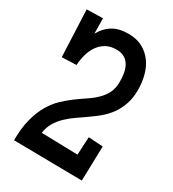

<svg xmlns="http://www.w3.org/2000/svg" viewBox="-171 -796 798 887"><g transform="rotate(30 227.5 -353.0)"><path d="M420.9 -497.1Q420.9 -453.1 409.4 -419.7Q397.9 -386.2 379.2 -360.1Q360.4 -334 336.2 -313.7Q312 -293.5 286.1 -275.4Q260.3 -257.3 235.1 -240Q210 -222.7 189 -202.6Q168 -182.6 153.6 -158.4Q139.2 -134.3 134.8 -102.5L328.1 -97.7L333 -193.4L410.2 -188.5L405.3 -3.9L41 -8.8Q41 -74.2 53.5 -121.8Q65.9 -169.4 86.2 -204.3Q106.4 -239.3 132.3 -264.2Q158.2 -289.1 185.1 -308.8Q211.9 -328.6 237.8 -345.7Q263.7 -362.8 283.9 -382.6Q304.2 -402.3 316.7 -427Q329.1 -451.7 329.1 -486.3Q329.1 -508.8 325.7 -530.5Q322.3 -552.2 312.7 -569.6Q303.2 -586.9 286.1 -597.7Q269 -608.4 242.2 -608.4Q209.5 -608.4 186.5 -595Q163.6 -581.5 148.7 -559.8Q133.8 -538.1 126.2 -510.3Q118.7 -482.4 117.2 -454.1L40 -451.2L29.3 -700.2L115.2 -702.1L116.2 -621.1Q128.4 -642.1 142.6 -656.7Q156.7 -671.4 173.6 -680.9Q190.4 -690.4 210.2 -694.8Q230 -699.2 253.9 -699.2Q297.4 -699.2 328.9 -682.4Q360.4 -665.5 380.9 -637.5Q401.4 -609.4 411.1 -572.8Q420.9 -536.1 420.9 -497.1Z"/></g></svg>

Font: Maiden Orange
Style: Regular
Weight: 400
Designer: Astigmatic (AOETI)
Foundry: Astigmatic (AOETI)
Version: Version 1.001